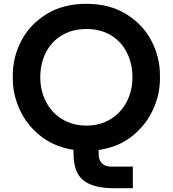

<svg xmlns="http://www.w3.org/2000/svg" viewBox="-20 -771 905 1006"><path d="M365 29V14Q262 -2 190 -60.5Q118 -119 82.5 -198.5Q47 -278 47 -356V-378Q47 -471 91.5 -557Q136 -643 223.5 -697Q311 -751 433 -751Q554 -751 641.5 -697Q729 -643 773.5 -557Q818 -471 818 -378V-356Q818 -277 782 -197Q746 -117 673.5 -58.5Q601 0 497 15V38Q497 68 514.5 85Q532 102 562 102H676V215H573Q470 215 417.5 174.5Q365 134 365 29ZM674 -366Q674 -438 644.5 -496Q615 -554 560.5 -586.5Q506 -619 433 -619Q360 -619 305 -586.5Q250 -554 220.5 -496Q191 -438 191 -366Q191 -297 220.5 -239Q250 -181 305 -147Q360 -113 433 -113Q505 -113 560 -147Q615 -181 644.5 -239Q674 -297 674 -366Z"/></svg>

Font: Sora-SIA SemiBold
Style: Regular
Weight: 600
Designer: Jonathan Barnbrook, Julián Moncada
Foundry: Barnbrook Fonts
Version: Version 2.000